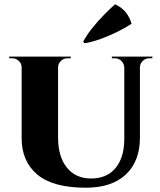

<svg xmlns="http://www.w3.org/2000/svg" viewBox="-20 -864 746 896"><path d="M251 -600V-223Q251 -133 292 -82Q333 -31 405 -31Q478 -31 518.5 -79Q559 -127 560 -212V-600H633V-221Q633 -112 567.5 -50Q502 12 380 12Q227 12 154 -49.5Q81 -111 81 -219V-600ZM83 -600V-549H81Q81 -567 68 -579.5Q55 -592 37 -592Q37 -592 30 -592Q23 -592 23 -592V-600ZM310 -600V-592Q310 -592 302.5 -592Q295 -592 295 -592Q277 -592 264 -579.5Q251 -567 251 -549H249V-600ZM562 -600V-549H560Q559 -567 546.5 -579.5Q534 -592 516 -592Q516 -592 509 -592Q502 -592 502 -592V-600ZM691 -600V-592Q691 -592 684 -592Q677 -592 677 -592Q659 -592 646 -579.5Q633 -567 633 -549H631V-600ZM368 -669Q384 -700 410.5 -733Q437 -766 466 -795.5Q495 -825 517 -844Q549 -829 567 -806.5Q585 -784 594 -753Q563 -733 525.5 -714.5Q488 -696 449 -682Q410 -668 375 -662Z"/></svg>

Font: Cinzel ExtraBold
Style: Regular
Weight: 800
Designer: Natanael Gama
Version: Version 2.000